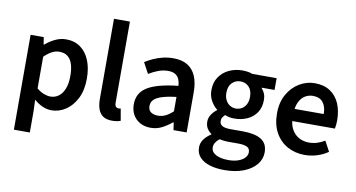

<svg xmlns="http://www.w3.org/2000/svg" viewBox="-85 -927 2533 1365"><g transform="rotate(10 1181.0 -244.5)"><path d="M73 194V-491H168L176 -439H180Q211 -466 249 -484.5Q287 -503 328 -503Q389 -503 432 -472Q475 -441 498 -385Q521 -329 521 -253Q521 -169 491 -110Q461 -51 413.5 -19.5Q366 12 311 12Q279 12 247 -2Q215 -16 185 -42L188 40V194ZM287 -83Q320 -83 346 -102Q372 -121 387 -158.5Q402 -196 402 -252Q402 -301 391 -336Q380 -371 356.5 -389.5Q333 -408 296 -408Q269 -408 243 -394.5Q217 -381 188 -353V-124Q215 -102 240.5 -92.5Q266 -83 287 -83Z M749 10Q708 10 683.5 -6.5Q659 -23 648 -54Q637 -85 637 -128V-706H752V-122Q752 -100 760 -92Q768 -84 778 -84Q782 -84 785.5 -84.5Q789 -85 795 -86L810 0Q800 4 784.5 7Q769 10 749 10Z M1027 12Q984 12 951 -6Q918 -24 899.5 -56.5Q881 -89 881 -132Q881 -215 950.5 -257.5Q1020 -300 1171 -316Q1170 -341 1161.5 -362Q1153 -383 1133.5 -395.5Q1114 -408 1081 -408Q1045 -408 1010.5 -395Q976 -382 943 -362L901 -440Q928 -457 960 -471.5Q992 -486 1028 -494.5Q1064 -503 1103 -503Q1164 -503 1204.5 -478.5Q1245 -454 1265.5 -406.5Q1286 -359 1286 -290V0H1191L1183 -54H1179Q1145 -26 1108 -7Q1071 12 1027 12ZM1063 -82Q1093 -82 1118.5 -94.5Q1144 -107 1171 -132V-236Q1104 -228 1065 -215Q1026 -202 1009.5 -183.5Q993 -165 993 -140Q993 -109 1013 -95.5Q1033 -82 1063 -82Z M1595 217Q1536 217 1490 203Q1444 189 1417.5 160.5Q1391 132 1391 89Q1391 58 1409.5 31.5Q1428 5 1461 -16V-20Q1443 -32 1430 -52Q1417 -72 1417 -102Q1417 -130 1433.5 -154Q1450 -178 1471 -193V-197Q1446 -216 1426.5 -250Q1407 -284 1407 -327Q1407 -383 1434 -422.5Q1461 -462 1505 -482.5Q1549 -503 1601 -503Q1621 -503 1640 -500Q1659 -497 1673 -491H1849V-406H1757V-402Q1771 -387 1779 -367.5Q1787 -348 1787 -322Q1787 -268 1762 -231Q1737 -194 1695 -175Q1653 -156 1601 -156Q1585 -156 1568 -159Q1551 -162 1534 -169Q1524 -159 1517 -149Q1510 -139 1510 -122Q1510 -101 1528 -89Q1546 -77 1590 -77H1677Q1766 -77 1811.5 -48.5Q1857 -20 1857 44Q1857 92 1825 131.5Q1793 171 1734 194Q1675 217 1595 217ZM1601 -228Q1624 -228 1643.5 -239.5Q1663 -251 1674.5 -273.5Q1686 -296 1686 -327Q1686 -374 1661.5 -399Q1637 -424 1601 -424Q1565 -424 1540 -399Q1515 -374 1515 -327Q1515 -296 1527 -273.5Q1539 -251 1558 -239.5Q1577 -228 1601 -228ZM1613 142Q1652 142 1682 131.5Q1712 121 1729 102.5Q1746 84 1746 63Q1746 34 1723.5 24Q1701 14 1659 14H1592Q1572 14 1556 12Q1540 10 1525 7Q1506 22 1496.5 38Q1487 54 1487 72Q1487 105 1521 123.5Q1555 142 1613 142Z M2139 12Q2070 12 2014.5 -18.5Q1959 -49 1927 -106.5Q1895 -164 1895 -246Q1895 -326 1928 -383.5Q1961 -441 2013 -472Q2065 -503 2123 -503Q2190 -503 2235 -473Q2280 -443 2302.5 -390.5Q2325 -338 2325 -270Q2325 -254 2323.5 -239Q2322 -224 2319 -210H1981V-298H2223Q2223 -351 2199 -381.5Q2175 -412 2125 -412Q2097 -412 2070.5 -397Q2044 -382 2026.5 -346Q2009 -310 2009 -246Q2009 -188 2029 -151.5Q2049 -115 2082 -97.5Q2115 -80 2153 -80Q2185 -80 2213.5 -89Q2242 -98 2267 -114L2307 -40Q2273 -16 2229.5 -2Q2186 12 2139 12Z"/></g></svg>

Font: Source Sans 3 SemiBold
Style: Regular
Weight: 600
Designer: Paul D. Hunt
Foundry: Adobe
Version: Version 3.046;hotconv 1.0.118;makeotfexe 2.5.65603